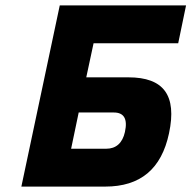

<svg xmlns="http://www.w3.org/2000/svg" viewBox="-20 -690 708 710"><path d="M59 0H369C499 0 577 -65 605 -197C635 -338 585 -404 455 -404H299L326 -530H639L668 -670H201ZM243 -140 271 -274H401C437 -274 453 -252 442 -202C433 -161 409 -140 373 -140Z"/></svg>

Font: LT Wave Mono Black
Style: Italic
Weight: 900
Designer: Daniel Lyons
Version: Version 2.5 (Glyphs App)